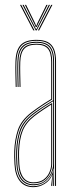

<svg xmlns="http://www.w3.org/2000/svg" viewBox="-20 -770 310 795"><path d="M208 0V-514Q208 -560.8 190.1 -580.9Q172.2 -601 131 -601Q87 -601 68.2 -580.2Q49.5 -559.5 48 -514Q47.2 -490.8 47.8 -463.8Q48.2 -436.8 49 -410H45Q44.2 -436.8 43.8 -464.5Q43.2 -492.2 44 -514Q45.5 -562.8 65.6 -583.9Q85.8 -605 131 -605Q160 -605 177.8 -595.8Q195.5 -586.5 203.8 -566.5Q212 -546.5 212 -514V0ZM118 -7Q147.5 -7 165.5 -21Q183.5 -35 191.8 -54.8Q200 -74.5 200 -91.2V-350.8Q182.8 -340.8 159.2 -325.2Q135.8 -309.8 117.2 -295.2Q79.8 -266.2 66.4 -230.5Q53 -194.8 51 -144.8Q50.5 -129.5 50.8 -121.5Q51 -113.5 52 -90.5Q54 -50.2 71.2 -28.6Q88.5 -7 118 -7ZM118 -11Q90.8 -11 74.4 -31.1Q58 -51.2 56 -90.8Q55 -109.5 54.8 -120Q54.5 -130.5 55 -144.8Q57 -198.2 71.4 -232.1Q85.8 -266 120.2 -292.5Q136.2 -305 157 -319Q177.8 -333 196 -343.8V-91.2Q196 -74.5 188.5 -55.8Q181 -37 163.9 -24Q146.8 -11 118 -11ZM118 -15Q144.8 -15 161 -27.1Q177.2 -39.2 184.6 -57Q192 -74.8 192 -91.2V-336.8Q177.5 -327.8 158.6 -315.1Q139.8 -302.5 122.2 -289Q87.5 -262 74.2 -228.6Q61 -195.2 59 -144.5Q58.5 -129.8 58.8 -122Q59 -114.2 60 -90.8Q62 -54.5 77 -34.8Q92 -15 118 -15ZM118 5Q81.8 5 62 -20.2Q42.2 -45.5 40 -90Q39 -108.5 38.8 -120.2Q38.5 -132 39 -145Q40.8 -192 53.9 -231.8Q67 -271.5 110 -304.8Q121.5 -313.5 135 -323Q148.5 -332.5 163 -342Q177.5 -351.5 192 -360V-514Q192 -552 177.9 -568.5Q163.8 -585 131 -585Q96 -585 80.6 -568.2Q65.2 -551.5 64 -513.5Q63.2 -490.8 63.8 -465.6Q64.2 -440.5 65 -410H61Q60.2 -438 59.8 -465.1Q59.2 -492.2 60 -513.5Q61.2 -552.2 76.9 -570.6Q92.5 -589 131 -589Q166 -589 181 -571.6Q196 -554.2 196 -514V-357.8Q174 -344.8 152.4 -330.2Q130.8 -315.8 112 -301.2Q71.2 -269.5 58 -231.1Q44.8 -192.8 43 -145Q42.5 -129.8 42.8 -121.5Q43 -113.2 44 -90.2Q46.2 -46.2 65.5 -22.6Q84.8 1 118 1Q146.2 1 168 -14.6Q189.8 -30.2 198.8 -57.5H199.8L196.5 -6V0H192.2V-4.8L196.8 -44.5H195.8Q186.2 -21.8 164.4 -8.4Q142.5 5 118 5ZM200.2 0V-10L201.8 -72.2H200.8Q196.2 -45.8 173.9 -24.4Q151.5 -3 118 -3Q86.2 -3 68.2 -25.6Q50.2 -48.2 48 -90.5Q47 -109 46.8 -120Q46.5 -131 47 -144.8Q48.8 -191.8 61.4 -229.2Q74 -266.8 115 -298.5Q128.2 -308.8 143.4 -319Q158.5 -329.2 173.2 -338.6Q188 -348 200 -355V-514Q200 -556.5 184 -574.8Q168 -593 131 -593Q92.2 -593 74.8 -574.6Q57.2 -556.2 56 -513.8Q55.2 -490.5 55.8 -463.8Q56.2 -437 57 -410H53Q52.2 -437.5 51.8 -464.9Q51.2 -492.2 52 -513.8Q53.2 -557.8 71.4 -577.4Q89.5 -597 131 -597Q170 -597 187 -577.8Q204 -558.5 204 -514V0ZM63 -749.8H68L123 -644H118ZM73 -749.8H78L125 -657.8L129 -649.5H131L135 -657.8L182 -749.8H187L132 -644H128ZM83 -749.8H88L125.5 -673.8L129 -664H131L134.5 -673.8L172 -749.8H177L137 -669.2L132 -658.2H128L123 -669.2ZM192 -749.8H197L142 -644H137Z"/></svg>

Font: Big Shoulders Inline Display Thin Thin
Style: Regular
Weight: 250
Version: Version 2.002